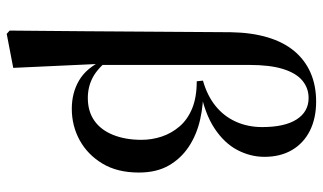

<svg xmlns="http://www.w3.org/2000/svg" viewBox="-220 -554 986 587"><g transform="rotate(90 273.5 -261.0)"><path d="M74 203 76 -28 79 -473Q80 -536 94.5 -585Q109 -634 136.5 -667Q164 -700 203 -717Q242 -734 291 -734Q342 -734 380 -715Q418 -696 439 -660.5Q460 -625 460 -576Q460 -533 439 -493Q418 -453 372.5 -423Q327 -393 253 -379L248 -389Q299 -390 345.5 -379.5Q392 -369 428.5 -345Q465 -321 486.5 -283.5Q508 -246 508 -192Q508 -126 480.5 -80.5Q453 -35 409 -11Q365 13 313 13Q264 13 226 -9.5Q188 -32 165 -82L163 -89L160 -103Q189 -66 217.5 -51Q246 -36 280 -36Q321 -36 349.5 -56Q378 -76 393 -113.5Q408 -151 408 -200Q408 -232 398 -262Q388 -292 367 -316.5Q346 -341 312 -355Q278 -369 229 -369L227 -388Q273 -401 304.5 -426.5Q336 -452 352.5 -488.5Q369 -525 369 -569Q369 -638 345.5 -674.5Q322 -711 280 -711Q250 -711 227 -692Q204 -673 191.5 -633Q179 -593 179 -529V-74L176 -68L188 192L84 212Z"/></g></svg>

Font: Source Serif 4 60pt SemiBold
Style: Regular
Weight: 600
Version: Version 4.004;hotconv 1.0.116;makeotfexe 2.5.65601